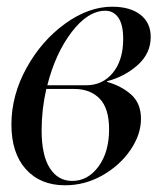

<svg xmlns="http://www.w3.org/2000/svg" viewBox="-20 -540 482 572"><path d="M314 -520Q368 -520 398.5 -496Q429 -472 429 -430Q429 -381 390.5 -346.5Q352 -312 299 -298V-296Q342 -284 371 -258Q400 -232 400 -186Q400 -139 368.5 -93Q337 -47 285 -17.5Q233 12 174 12Q100 12 57 -36Q14 -84 14 -169Q14 -256 59 -337.5Q104 -419 174 -469.5Q244 -520 314 -520ZM195 -1Q242 -1 273.5 -44Q305 -87 305 -155Q305 -217 277 -246Q249 -275 201 -275H118Q104 -214 104 -152Q104 -77 128.5 -39Q153 -1 195 -1ZM237 -286Q286 -286 316.5 -323.5Q347 -361 347 -424Q347 -467 332.5 -487.5Q318 -508 294 -508Q242 -508 193.5 -444.5Q145 -381 121 -286Z"/></svg>

Font: Nyght Serif Italic
Style: Regular
Weight: 400
Italic angle: -16°
Designer: Maksym Kobuzan
Version: Version 0.410